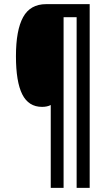

<svg xmlns="http://www.w3.org/2000/svg" viewBox="-20 -846 531 927"><path d="M413 61H350V-763H287V61H225V-339Q208 -330 183 -330Q118 -330 87.5 -390.5Q57 -451 57 -575Q57 -700 91.5 -763Q126 -826 203 -826H413Z"/></svg>

Font: Noto Sans Malayalam UI ExtraCondensed Medium
Style: Regular
Weight: 500
Width: 2
Designer: Jelle Bosma - Monotype Design Team
Foundry: Monotype Imaging Inc.
Version: Version 2.104; ttfautohint (v1.8.4.7-5d5b)